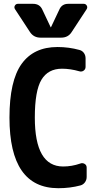

<svg xmlns="http://www.w3.org/2000/svg" viewBox="-20 -990 540 1020"><path d="M424.8 -969.7Q435.5 -969.7 440.9 -960.4Q446.3 -951.2 440.4 -941.4L360.4 -819.3Q341.8 -790 304.7 -790H195.3Q159.2 -790 139.6 -819.3L59.6 -941.4Q53.7 -951.2 59.1 -960.4Q64.5 -969.7 75.2 -969.7H155.3Q191.4 -969.7 205.1 -938.5L249 -845.7Q249 -844.7 250 -844.7Q251 -844.7 251 -845.7L294.9 -938.5Q308.6 -970.7 344.7 -969.7ZM406.2 -121.1Q418 -126 429.2 -119.6Q440.4 -113.3 440.4 -99.6V-49.8Q440.4 -34.2 431.2 -21.5Q421.9 -8.8 407.2 -4.9Q352.5 9.8 290 9.8Q30.3 9.8 30.3 -365.2Q30.3 -560.5 94.7 -650.4Q159.2 -740.2 285.2 -740.2Q345.7 -740.2 402.3 -724.6Q417 -720.7 425.8 -708.5Q434.6 -696.3 434.6 -679.7V-634.8Q434.6 -622.1 424.3 -614.7Q414.1 -607.4 401.4 -611.3Q353.5 -625 309.6 -625Q235.4 -625 200.2 -566.4Q165 -507.8 165 -365.2Q165 -105.5 315.4 -105.5Q361.3 -105.5 406.2 -121.1Z"/></svg>

Font: Rounded-L Mgen+ 1m bold
Style: Bold
Weight: 700
Designer: [Source Han Sans]
Ryoko NISHIZUKA  (kana & ideographs); Paul D. Hunt (Latin, Greek & Cyrillic); Wenlong ZHANG  (bopomofo
Version: Version 1.059.20150602